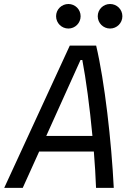

<svg xmlns="http://www.w3.org/2000/svg" viewBox="-40 -916 645 936"><path d="M-19.5 0H70.8L150.9 -177.2H417.5C422.4 -115.7 426.3 -55.2 428.2 0H514.6C503.4 -226.6 470.2 -519 428.7 -693.8H300.3ZM185.5 -253.4 352.5 -623.5H361.3C378.9 -531.7 397.5 -393.6 410.6 -253.4ZM496.6 -776.9C529.8 -776.9 556.6 -803.7 556.6 -836.9C556.6 -870.1 529.8 -896.5 496.6 -896.5C463.4 -896.5 436.5 -870.1 436.5 -836.9C436.5 -803.7 463.4 -776.9 496.6 -776.9ZM293.5 -776.9C326.2 -776.9 353 -803.7 353 -836.9C353 -870.1 326.2 -896.5 293.5 -896.5C260.3 -896.5 233.4 -870.1 233.4 -836.9C233.4 -803.7 260.3 -776.9 293.5 -776.9Z"/></svg>

Font: Cascadia Code PL SemiLight
Style: Italic
Weight: 350
Italic angle: -10°
Monospace: yes
Designer: Aaron Bell
Foundry: Saja Typeworks
Version: Version 2404.023